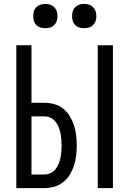

<svg xmlns="http://www.w3.org/2000/svg" viewBox="-20 -968 665 988"><path d="M483 0V-735H561V0ZM64 0V-735H142V-439H209Q235 -439 260 -432Q285 -425 305.5 -408.5Q326 -392 339.5 -369.5Q353 -347 361 -322Q369 -297 372 -271.5Q375 -246 375 -220Q375 -194 372 -168Q369 -142 361 -117Q353 -92 339.5 -69.5Q326 -47 305.5 -31Q285 -15 260 -7.5Q235 0 209 0ZM209 -70Q225 -70 240 -77Q255 -84 265 -96.5Q275 -109 281.5 -124.5Q288 -140 291 -155.5Q294 -171 295.5 -187Q297 -203 297 -220Q297 -236 295.5 -252Q294 -268 291 -284Q288 -300 281.5 -315Q275 -330 265 -342.5Q255 -355 240 -362Q225 -369 209 -369H142V-70ZM413 -823Q400 -823 388 -826.5Q376 -830 367 -839Q358 -848 354.5 -860Q351 -872 351 -885Q351 -898 354.5 -910Q358 -922 367 -931Q376 -940 388 -944Q400 -948 413 -948Q426 -948 438 -944Q450 -940 459 -931Q468 -922 472 -910Q476 -898 476 -885Q476 -872 472 -860Q468 -848 459 -839Q450 -830 438 -826.5Q426 -823 413 -823ZM213 -823Q200 -823 188 -826.5Q176 -830 167 -839Q158 -848 154.5 -860Q151 -872 151 -885Q151 -898 154.5 -910Q158 -922 167 -931Q176 -940 188 -944Q200 -948 213 -948Q226 -948 238 -944Q250 -940 259 -931Q268 -922 272 -910Q276 -898 276 -885Q276 -872 272 -860Q268 -848 259 -839Q250 -830 238 -826.5Q226 -823 213 -823Z"/></svg>

Font: Zed Sans
Style: Regular
Weight: 400
Designer: Belleve Invis
Foundry: Belleve Invis
Version: Version 1.0.0; ttfautohint (v1.8.4)